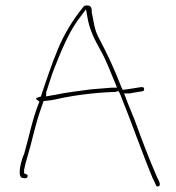

<svg xmlns="http://www.w3.org/2000/svg" viewBox="-20 -602 643 701"><path d="M64 48 72 49C79 49 81 44 81 40C81 35 74 33 68 31V18C71 3 75 -14 81 -33C95 -79 106 -133 122 -183L139 -233C152 -235 166 -235 182 -239C243 -253 316 -263 390 -266H401L412 -270L418 -260C459 -159 498 -46 538 50C550 71 548 82 559 78C571 74 556 51 553 44C524 -23 499 -88 472 -163C461 -191 448 -220 438 -248L433 -261H457L458 -262C483 -266 488 -267 501 -269C505 -270 507 -273 506 -278C505 -284 502 -284 495 -284C486 -283 449 -276 428 -274L424 -282C398 -349 371 -407 340 -465C323 -498 323 -522 315 -557V-564C315 -565 314 -567 314 -570C314 -577 307 -582 302 -582C288 -582 288 -582 282 -574C247 -531 215 -479 192 -424C169 -369 150 -312 131 -255L130 -250L118 -246C115 -245 112 -243 111 -242C111 -240 121 -233 124 -231C99 -172 86 -101 67 -36H66C53 -2 43 47 64 48ZM148 -250 149 -267V-268L150 -269C160 -298 167 -325 178 -352C204 -417 233 -491 276 -544L294 -568L299 -540C307 -492 326 -456 349 -415C369 -379 385 -335 402 -295L407 -282H389L314 -276C270 -270 217 -264 177 -255H176Z"/></svg>

Font: Stray Cat
Style: ExLtExt
Weight: 200
Version: Version 1.0